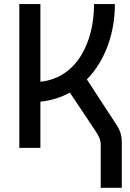

<svg xmlns="http://www.w3.org/2000/svg" viewBox="-20 -713 626 926"><path d="M73.2 0H174.8V-222.7C227.5 -228 274.9 -243.2 316.9 -266.6L438.5 -84.5C459.5 -53.2 465.8 -36.6 465.8 -13.2V192.9H567.4V-22.9C567.4 -60.5 561 -81.5 540 -113.8L398.9 -330.1C486.8 -418.9 534.2 -552.7 534.2 -693.4H433.6C433.6 -512.7 353 -337.4 174.8 -318.8V-693.4H73.2Z"/></svg>

Font: CaskaydiaCove Nerd Font
Style: Regular
Weight: 400
Designer: Aaron Bell
Foundry: Saja Typeworks
Version: Version 2111.1;Nerd Fonts 2.3.3